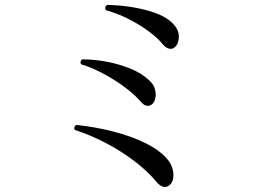

<svg xmlns="http://www.w3.org/2000/svg" viewBox="-20 -745 1040 773"><path d="M659 3Q648 10 635.5 6.5Q623 3 608 -15Q572 -58 519 -98Q466 -138 404.5 -170Q343 -202 281 -222Q278 -228 280 -234Q282 -240 287 -242Q364 -234 436 -215.5Q508 -197 565 -169Q622 -141 653 -105Q676 -78 678 -44.5Q680 -11 659 3ZM593 -326Q584 -318 572.5 -319Q561 -320 550 -332Q524 -363 483 -393.5Q442 -424 396 -448.5Q350 -473 307 -486Q303 -491 304.5 -497Q306 -503 311 -506Q360 -506 410 -496.5Q460 -487 504.5 -469Q549 -451 579 -423Q598 -407 603.5 -387Q609 -367 605.5 -350.5Q602 -334 593 -326ZM685 -556Q675 -546 661.5 -549Q648 -552 637 -565Q612 -595 574.5 -622Q537 -649 493.5 -670.5Q450 -692 406 -704Q399 -718 411 -725Q453 -725 504 -717.5Q555 -710 600.5 -694.5Q646 -679 672 -654Q700 -628 700 -599Q700 -570 685 -556Z"/></svg>

Font: Zen Old Mincho Medium
Style: Regular
Weight: 500
Designer: Yoshimichi Ohira
Foundry: Positype
Version: Version 1.500